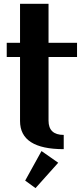

<svg xmlns="http://www.w3.org/2000/svg" viewBox="-20 -757 421 987"><path d="M193.4 19.5 279.3 79.6 162.6 210 109.4 171.4ZM307.6 9.8Q83 9.8 83 -134.8V-463.9H14.6V-537.1H83V-737.3H229.5V-537.1H376V-463.9H229.5V-136.7Q229.5 -63.5 307.6 -63.5Z"/></svg>

Font: Klaudia
Style: Bold
Weight: 700
Designer: Wojciech Kalinowski "wmk69" (wmk69@o2.pl)
Foundry: Wojciech Kalinowski "wmk69" (wmk69@o2.pl)
Version: Version 3.1.0; 2021-05-10